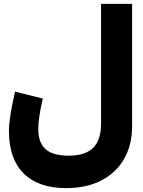

<svg xmlns="http://www.w3.org/2000/svg" viewBox="-20 -720 735 985"><path d="M332 78.6Q417.5 78.6 458 38.3Q498.5 -2 498.5 -85.9V-700.2H657.7V-73.2Q657.7 24.4 616.2 95.9Q574.7 167.5 498.8 206.3Q422.9 245.1 319.3 245.1Q177.2 245.1 101.6 169.9Q25.9 94.7 25.9 -46.9Q25.9 -82 33 -127.9Q40 -173.8 57.1 -250L199.7 -214.4Q176.3 -114.7 176.3 -59.1Q176.3 12.2 213.9 45.4Q251.5 78.6 332 78.6Z"/></svg>

Font: Estedad-FD ExtraBold
Style: Regular
Weight: 800
Designer: Amin Abedi
Version: Version 7.3